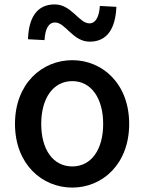

<svg xmlns="http://www.w3.org/2000/svg" viewBox="-20 -837 655 871"><path d="M308 14C444 14 566 -92 566 -275C566 -458 444 -564 308 -564C171 -564 48 -458 48 -275C48 -92 171 14 308 14ZM308 -82C221 -82 167 -158 167 -275C167 -391 221 -469 308 -469C394 -469 448 -391 448 -275C448 -158 394 -82 308 -82ZM387 -648C468 -648 504 -710 508 -806L433 -810C430 -761 414 -731 386 -731C338 -731 305 -817 228 -817C147 -817 110 -756 107 -659L182 -655C185 -706 200 -735 230 -735C277 -735 310 -648 387 -648Z"/></svg>

Font: Noto Sans TC Medium
Style: Regular
Weight: 500
Designer: Ryoko NISHIZUKA 西塚涼子 (kana, bopomofo & ideographs); Paul D. Hunt (Latin, Greek & Cyrillic); Sandoll Communications 산돌커뮤니
Foundry: Adobe
Version: Version 2.004;hotconv 1.0.118;makeotfexe 2.5.65603